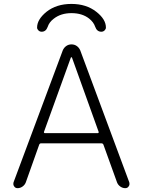

<svg xmlns="http://www.w3.org/2000/svg" viewBox="-20 -980 723 978"><path d="M204.1 -308.6Q203.1 -305.7 204.6 -303.7Q206.1 -301.8 209 -301.8H478.5Q480.5 -301.8 481.9 -303.7Q483.4 -305.7 482.4 -308.6L346.7 -686.5Q345.7 -688.5 343.8 -688.5Q341.8 -688.5 340.8 -686.5ZM299.8 -723.6Q305.7 -737.3 317.4 -745.6Q329.1 -753.9 344.2 -753.9Q359.4 -753.9 371.1 -745.6Q382.8 -737.3 388.7 -723.6L638.7 -50.8Q639.6 -46.9 639.6 -43Q639.6 -36.1 635.7 -31.2Q629.9 -21.5 618.2 -21.5Q604.5 -21.5 592.8 -29.8Q581.1 -38.1 576.2 -50.8L506.8 -243.2Q503.9 -250 496.1 -250H189.5Q182.6 -250 179.7 -243.2L111.3 -50.8Q106.4 -38.1 94.7 -29.8Q83 -21.5 69.3 -21.5Q57.6 -21.5 51.8 -31.2Q47.9 -36.1 47.9 -43Q47.9 -46.9 48.8 -50.8ZM222.7 -842.8Q213.9 -818.4 192.4 -818.4Q181.6 -818.4 174.8 -826.2Q168.9 -832 168.9 -839.8Q168.9 -880.9 216.8 -919.9Q267.6 -960 343.8 -960Q419.9 -960 470.7 -919.9Q519.5 -881.8 519.5 -839.8Q519.5 -832 513.7 -826.2Q506.8 -818.4 496.1 -818.4Q473.6 -818.4 464.8 -843.8Q457 -867.2 433.6 -885.7Q398.4 -913.1 344.2 -913.1Q290 -913.1 253.9 -884.8Q230.5 -867.2 222.7 -842.8Z"/></svg>

Font: Gen Jyuu Gothic P Light
Style: Regular
Weight: 200
Designer: [Source Han Sans]
Ryoko NISHIZUKA  (kana & ideographs); Paul D. Hunt (Latin, Greek & Cyrillic); Wenlong ZHANG  (bopomofo
Version: Version 1.002.20150607